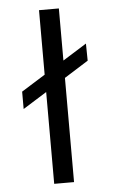

<svg xmlns="http://www.w3.org/2000/svg" viewBox="-51 -736 456 771"><g transform="rotate(-5 176.5 -350.0)"><path d="M40 -310V-380L136 -440V-700H216V-490L312 -550L313 -481L216 -420V0H136V-370Z"/></g></svg>

Font: Fivo Sans
Style: Regular
Weight: 400
Designer: Alexander Slobzheninov
Foundry: Alexander Slobzheninov
Version: 1.0